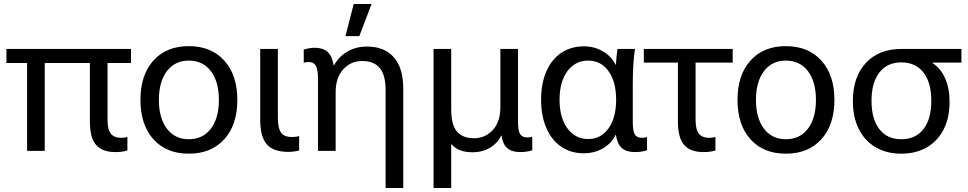

<svg xmlns="http://www.w3.org/2000/svg" viewBox="-20 -752 4824 957"><path d="M516 -438V-157Q516 -105 533 -85Q550 -65 585 -65Q599 -65 615 -69V-2Q591 6 555 6Q491 6 459.5 -29Q428 -64 428 -147V-438H203V0H115V-438H12V-508H633V-438Z M921 -522Q1033 -522 1098 -450Q1163 -378 1163 -254Q1163 -130 1098 -58Q1033 14 921 14Q809 14 744.5 -58Q680 -130 680 -254Q680 -378 744.5 -450Q809 -522 921 -522ZM921 -58Q991 -58 1031 -110.5Q1071 -163 1071 -254Q1071 -345 1031 -397.5Q991 -450 921 -450Q852 -450 812 -397.5Q772 -345 772 -254Q772 -163 812 -110.5Q852 -58 921 -58Z M1435 -69Q1456 -69 1471 -74V-2Q1445 5 1416 5Q1343 5 1310 -32.5Q1277 -70 1277 -155V-508H1365V-164Q1365 -113 1381 -91Q1397 -69 1435 -69Z M1990 -310V185H1902V-302Q1902 -379 1872.5 -413.5Q1843 -448 1785 -448Q1729 -448 1691 -406.5Q1653 -365 1653 -292V0H1565V-359Q1565 -406 1554 -424.5Q1543 -443 1519 -443Q1505 -443 1494 -439V-505Q1525 -514 1548 -514Q1589 -514 1612 -494Q1635 -474 1643 -427H1645Q1670 -471 1712.5 -495.5Q1755 -520 1809 -520Q1896 -520 1943 -466.5Q1990 -413 1990 -310ZM1702 -572 1743 -732H1832L1771 -572Z M2609 -67Q2621 -67 2633 -70V-3Q2606 6 2573 6Q2531 6 2508.5 -13.5Q2486 -33 2480 -76H2478Q2460 -38 2422 -15.5Q2384 7 2336 7Q2262 7 2229 -35V185H2141V-508H2229V-207Q2229 -130 2257.5 -96.5Q2286 -63 2342 -63Q2399 -63 2436.5 -104Q2474 -145 2474 -218V-508H2562V-145Q2562 -100 2572.5 -83.5Q2583 -67 2609 -67Z M3048 -430H3050Q3052 -470 3058 -508H3145Q3134 -440 3134 -328V-144Q3134 -98 3144.5 -81.5Q3155 -65 3181 -65Q3194 -65 3205 -69V-3Q3178 6 3145 6Q3102 6 3079.5 -14Q3057 -34 3050 -79H3048Q3027 -36 2984.5 -12Q2942 12 2889 12Q2825 12 2777 -21Q2729 -54 2703 -114.5Q2677 -175 2677 -255Q2677 -335 2703 -395.5Q2729 -456 2777.5 -488.5Q2826 -521 2890 -521Q2942 -521 2984.5 -496.5Q3027 -472 3048 -430ZM2912 -59Q2975 -59 3013 -112Q3051 -165 3051 -255Q3051 -345 3013 -397.5Q2975 -450 2912 -450Q2847 -450 2808 -397Q2769 -344 2769 -255Q2769 -166 2808 -112.5Q2847 -59 2912 -59Z M3447 -440V-157Q3447 -105 3464 -85Q3481 -65 3516 -65Q3530 -65 3546 -69V-2Q3522 6 3486 6Q3422 6 3390.5 -29Q3359 -64 3359 -147V-440H3189V-508H3632V-440Z M3897 -522Q4009 -522 4074 -450Q4139 -378 4139 -254Q4139 -130 4074 -58Q4009 14 3897 14Q3785 14 3720.5 -58Q3656 -130 3656 -254Q3656 -378 3720.5 -450Q3785 -522 3897 -522ZM3897 -58Q3967 -58 4007 -110.5Q4047 -163 4047 -254Q4047 -345 4007 -397.5Q3967 -450 3897 -450Q3828 -450 3788 -397.5Q3748 -345 3748 -254Q3748 -163 3788 -110.5Q3828 -58 3897 -58Z M4628 -440V-438Q4669 -411 4691 -361.5Q4713 -312 4713 -244Q4713 -165 4683.5 -107Q4654 -49 4599.5 -17.5Q4545 14 4472 14Q4399 14 4344.5 -18Q4290 -50 4260.5 -109Q4231 -168 4231 -248Q4231 -369 4296 -438.5Q4361 -508 4472 -508H4772V-440ZM4324 -249Q4324 -159 4363 -108.5Q4402 -58 4472 -58Q4544 -58 4583 -108.5Q4622 -159 4622 -249Q4622 -340 4583 -390.5Q4544 -441 4472 -441Q4402 -441 4363 -390.5Q4324 -340 4324 -249Z"/></svg>

Font: CST
Style: Regular
Weight: 400
Version: Version 1.00